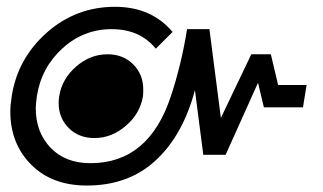

<svg xmlns="http://www.w3.org/2000/svg" viewBox="-20 -537 965 573"><path d="M10.8 -204.2Q10.8 -223.3 15 -250Q32.5 -362.5 119.6 -439.6Q206.7 -516.7 323.3 -516.7Q431.7 -516.7 495 -441.7L445 -391.7Q397.5 -450 313.3 -450Q229.2 -450 166.2 -392.5Q103.3 -335 90 -250Q86.7 -225 86.7 -214.2Q86.7 -142.5 130.8 -96.2Q175 -50 250 -50Q424.2 -50 490 -250Q521.7 -345.8 538.3 -450H605L639.2 -185L730 -375H788.3L810 -283.3H895L884.2 -216.7H825.8H767.5L750 -290L653.3 -75H586.7L561.7 -268.3Q560 -261.7 556.7 -250Q519.2 -124.2 439.6 -53.8Q360 16.7 239.2 16.7Q135 16.7 72.9 -45.8Q10.8 -108.3 10.8 -204.2ZM155 -230Q155 -236.7 156.7 -250Q165 -301.7 207.1 -338.3Q249.2 -375 300.8 -375Q347.5 -375 377.5 -345Q407.5 -315 407.5 -270Q407.5 -256.7 406.7 -250Q398.3 -198.3 355.8 -161.7Q313.3 -125 261.7 -125Q215 -125 185 -155Q155 -185 155 -230Z"/></svg>

Font: BoonTook
Style: Italic
Weight: 400
Italic angle: -9°
Designer: Sungsit Sawaiwan
Foundry: FontUni
Version: Version 3.0